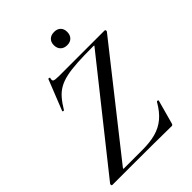

<svg xmlns="http://www.w3.org/2000/svg" viewBox="-231 -929 1046 1046"><g transform="rotate(-45 291.5 -406.0)"><path d="M469 2Q399 1 319.5 0.5Q240 0 160.5 0Q81 0 12 0Q8 0 7 -4.5Q6 -9 8 -13L475 -600Q480 -605 479.5 -606.5Q479 -608 473 -608Q400 -608 349 -605Q298 -602 262.5 -594Q227 -586 201.5 -571.5Q176 -557 155.5 -533.5Q135 -510 114 -475Q112 -472 107 -473.5Q102 -475 104 -479L174 -655Q175 -657 181 -655.5Q187 -654 185 -651Q180 -634 188 -629.5Q196 -625 230 -625Q288 -625 370 -625Q452 -625 577 -625Q582 -625 583 -620Q584 -615 582 -612L120 -27Q116 -22 116.5 -20.5Q117 -19 122 -19Q168 -19 204 -19Q240 -19 262 -19Q322 -19 365.5 -31Q409 -43 442.5 -71Q476 -99 504 -148Q506 -152 511.5 -150.5Q517 -149 516 -146L478 -8Q478 -5 475 -1.5Q472 2 469 2ZM377 -712Q353 -712 339 -726Q325 -740 325 -764Q325 -787 339 -800.5Q353 -814 377 -814Q401 -814 414.5 -800.5Q428 -787 428 -764Q428 -740 414.5 -726Q401 -712 377 -712Z"/></g></svg>

Font: Cormorant Garamond Light SemiBold
Style: Italic
Weight: 600
Italic angle: -10°
Version: Version 4.001